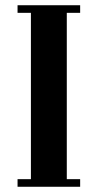

<svg xmlns="http://www.w3.org/2000/svg" viewBox="-20 -713 373 733"><path d="M47 0H286V-29H235V-664H286V-693H47V-664H98V-29H47Z"/></svg>

Font: Monomakh Unicode
Style: Regular
Weight: 400
Version: Version 1.2